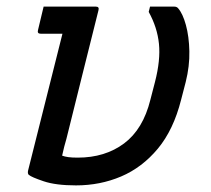

<svg xmlns="http://www.w3.org/2000/svg" viewBox="-20 -552 640 581"><path d="M112 -532H270Q281 -532 278 -521Q254 -424 229.5 -327Q205 -230 181 -132Q174 -109 168 -81Q176 -78 187 -76.5Q198 -75 215 -75Q298 -75 355.5 -118Q413 -161 435 -250L449 -304Q466 -370 461 -419.5Q456 -469 430 -516L434 -532H507Q515 -532 519 -527Q533 -511 542.5 -476.5Q552 -442 553 -397Q554 -352 542 -304L528 -250Q505 -159 457.5 -102Q410 -45 346.5 -18Q283 9 210 9Q149 9 112 -3.5Q75 -16 67 -23Q63 -27 65 -36Q91 -140 117 -243Q143 -346 169 -450H103Q92 -450 95 -461Q98 -475 103 -494.5Q108 -514 112 -532Z"/></svg>

Font: Recursive Mn Lnr St
Style: Italic
Weight: 400
Italic angle: -15°
Monospace: yes
Version: Version 1.079;hotconv 1.0.112;makeotfexe 2.5.65598; ttfautoh